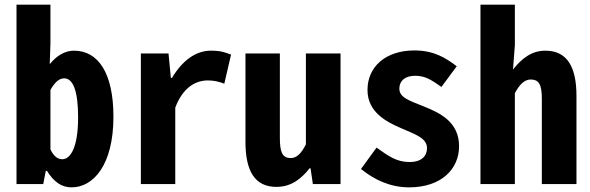

<svg xmlns="http://www.w3.org/2000/svg" viewBox="-20 -792 2540 826"><path d="M288 14C381 14 468 -81 468 -290C468 -477 403 -574 298 -574C260 -574 224 -553 194 -516L197 -606V-772H51V0H166L177 -57H182C212 -9 245 14 288 14ZM248 -107C231 -107 213 -116 197 -149V-405C216 -439 235 -455 256 -455C294 -455 316 -402 316 -287C316 -157 283 -107 248 -107Z M586 0H734V-329C766 -414 820 -446 874 -446C900 -446 921 -441 945 -432L974 -557C948 -567 930 -574 887 -574C822 -574 764 -531 720 -457H715L705 -562H586Z M1169 12C1234 12 1277 -24 1312 -68H1316L1326 0H1445V-562H1296V-171C1277 -133 1257 -112 1231 -112C1193 -112 1184 -140 1184 -200V-562H1036V-182C1036 -58 1075 12 1169 12Z M1740 14C1879 14 1955 -65 1955 -163C1955 -267 1873 -306 1806 -333C1746 -358 1698 -370 1698 -411C1698 -443 1721 -466 1766 -466C1811 -466 1837 -447 1879 -418L1945 -507C1897 -543 1847 -575 1763 -575C1639 -575 1561 -505 1561 -405C1561 -310 1641 -268 1707 -240C1766 -214 1817 -198 1817 -155C1817 -121 1794 -95 1742 -95C1687 -95 1653 -119 1600 -157L1533 -65C1591 -18 1660 14 1740 14Z M2047 0H2195V-391C2215 -429 2237 -450 2263 -450C2299 -450 2311 -427 2311 -367V0H2460V-380C2460 -504 2420 -574 2326 -574C2265 -574 2223 -538 2187 -493L2195 -598V-772H2047Z"/></svg>

Font: Noto Sans Mono CJK SC
Style: Bold
Weight: 700
Designer: Ryoko NISHIZUKA 西塚涼子 (kana, bopomofo & ideographs); Paul D. Hunt (Latin, Greek & Cyrillic); Sandoll Communications 산돌커뮤니
Foundry: Adobe
Version: Version 2.004;hotconv 1.0.118;makeotfexe 2.5.65603